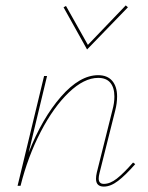

<svg xmlns="http://www.w3.org/2000/svg" viewBox="-20 -687 549 710"><path d="M302 -504 215 -660 224 -665 305 -521 445 -667 453 -660ZM480 -80Q444 -39 416.5 -18Q389 3 364 3Q335 3 335 -26Q335 -36 338 -49L396 -281Q403 -306 403 -330Q403 -363 388 -381Q373 -399 343 -399Q291 -399 234.5 -345Q178 -291 130.5 -199.5Q83 -108 56 0H45L143 -406H154L86 -123Q136 -250 205.5 -329.5Q275 -409 343 -409Q377 -409 395 -388Q413 -367 413 -330Q413 -305 406 -278L348 -47Q345 -35 345 -27Q345 -7 364 -7Q387 -7 412 -26.5Q437 -46 472 -86Z"/></svg>

Font: Ysabeau Infant Hairline
Style: Italic
Weight: 100
Italic angle: -12°
Designer: Christian Thalmann (Catharsis Fonts)
Version: Version 0.003